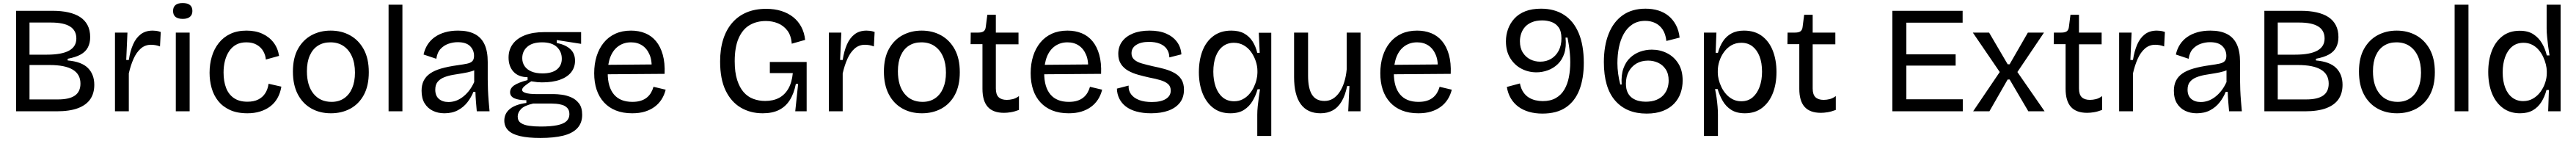

<svg xmlns="http://www.w3.org/2000/svg" viewBox="-20 -731 16936 926"><path d="M86 0V-660H328Q383 -660 428.5 -650Q474 -640 506 -619.5Q538 -599 555.5 -566Q573 -533 573 -487Q573 -449 558 -420Q543 -391 510.5 -373Q478 -355 425 -345V-334Q517 -326 558.5 -284Q600 -242 600 -174Q600 -118 573.5 -79.5Q547 -41 492.5 -20.5Q438 0 352 0ZM174 -78H361Q436 -78 472.5 -103.5Q509 -129 509 -182Q509 -243 458.5 -273.5Q408 -304 306 -304H174ZM174 -372H288Q386 -372 434 -398.5Q482 -425 482 -478Q482 -531 440.5 -557Q399 -583 315 -583H174Z M736 0V-280V-517H818L810 -337H827Q836 -396 855 -439Q874 -482 905.5 -506Q937 -530 984 -530Q994 -530 1007 -528.5Q1020 -527 1037 -521L1032 -426Q1017 -432 1002 -434.5Q987 -437 973 -437Q934 -437 905.5 -412Q877 -387 858 -344.5Q839 -302 827 -249V0Z M1136 0V-517H1227V0ZM1182 -607Q1150 -607 1134 -620Q1118 -633 1118 -659Q1118 -685 1134 -698Q1150 -711 1181 -711Q1213 -711 1229 -698Q1245 -685 1245 -659Q1245 -634 1229 -620.5Q1213 -607 1182 -607Z M1607 13Q1539 13 1491.5 -9Q1444 -31 1414.5 -68Q1385 -105 1371.5 -153Q1358 -201 1358 -253Q1358 -310 1373 -360Q1388 -410 1418.5 -448.5Q1449 -487 1494.5 -508.5Q1540 -530 1601 -530Q1660 -530 1705 -509.5Q1750 -489 1778.5 -452Q1807 -415 1815 -364L1728 -340Q1726 -368 1711.5 -394Q1697 -420 1669 -436.5Q1641 -453 1600 -453Q1561 -453 1533.5 -438Q1506 -423 1487.5 -396Q1469 -369 1459.5 -333Q1450 -297 1450 -255Q1450 -197 1466.5 -154Q1483 -111 1518 -87Q1553 -63 1607 -63Q1649 -63 1678 -77.5Q1707 -92 1724 -118.5Q1741 -145 1746 -181L1830 -162Q1823 -119 1804 -86Q1785 -53 1756 -31.5Q1727 -10 1689.5 1.5Q1652 13 1607 13Z M2156 13Q2082 13 2025.5 -19.5Q1969 -52 1937.5 -113Q1906 -174 1906 -261Q1906 -351 1939.5 -410.5Q1973 -470 2029 -500Q2085 -530 2154 -530Q2226 -530 2282.5 -498.5Q2339 -467 2372 -406.5Q2405 -346 2405 -257Q2405 -168 2372.5 -108Q2340 -48 2283.5 -17.5Q2227 13 2156 13ZM2160 -62Q2208 -62 2242.5 -85.5Q2277 -109 2295.5 -152Q2314 -195 2314 -254Q2314 -315 2294.5 -359.5Q2275 -404 2239 -428.5Q2203 -453 2152 -453Q2105 -453 2070.5 -431Q2036 -409 2017 -366.5Q1998 -324 1998 -263Q1998 -169 2041.5 -115.5Q2085 -62 2160 -62Z M2535 0V-700H2626V0Z M2902 13Q2860 13 2826 -3.5Q2792 -20 2772 -52.5Q2752 -85 2752 -135Q2752 -172 2765.5 -200Q2779 -228 2807.5 -248Q2836 -268 2881 -281Q2926 -294 2991 -303Q3028 -308 3051.5 -313Q3075 -318 3086 -329.5Q3097 -341 3097 -364Q3097 -402 3071 -428Q3045 -454 2989 -454Q2960 -454 2930 -444Q2900 -434 2877.5 -410.5Q2855 -387 2849 -345L2765 -373Q2773 -409 2791.5 -438Q2810 -467 2839 -487.5Q2868 -508 2906.5 -519Q2945 -530 2992 -530Q3057 -530 3100.5 -508Q3144 -486 3165.5 -440.5Q3187 -395 3187 -324V-209Q3187 -178 3188.5 -141.5Q3190 -105 3193 -68.5Q3196 -32 3199 0H3115Q3112 -32 3109.5 -64Q3107 -96 3106 -128H3093Q3078 -91 3053 -59Q3028 -27 2990.5 -7Q2953 13 2902 13ZM2929 -61Q2951 -61 2973.5 -68Q2996 -75 3018.5 -91Q3041 -107 3061.5 -132Q3082 -157 3098 -192V-292L3124 -287Q3108 -271 3081.5 -263Q3055 -255 3023 -250Q2991 -245 2959 -239.5Q2927 -234 2900.5 -223.5Q2874 -213 2858 -194Q2842 -175 2842 -142Q2842 -102 2866 -81.5Q2890 -61 2929 -61Z M3533 175Q3451 175 3398.5 162.5Q3346 150 3321 124.5Q3296 99 3296 61Q3296 15 3332 -15Q3368 -45 3441 -55V-73Q3388 -73 3361 -86Q3334 -99 3334 -125Q3334 -152 3361 -170.5Q3388 -189 3449 -205V-224Q3388 -225 3356 -260.5Q3324 -296 3324 -353Q3324 -404 3351.5 -441.5Q3379 -479 3431.5 -499.5Q3484 -520 3557 -520H3801V-443L3641 -468V-449Q3699 -437 3730 -408.5Q3761 -380 3761 -332Q3761 -289 3736 -257Q3711 -225 3662.5 -207.5Q3614 -190 3543 -190Q3529 -190 3513.5 -191.5Q3498 -193 3473 -197Q3446 -180 3429.5 -166Q3413 -152 3413 -141Q3413 -130 3428.5 -123.5Q3444 -117 3466 -115Q3488 -113 3507 -113H3624Q3644 -113 3674.5 -109Q3705 -105 3735.5 -92Q3766 -79 3787 -52Q3808 -25 3808 23Q3808 77 3776 111Q3744 145 3683 160Q3622 175 3533 175ZM3535 100Q3601 100 3643 91.5Q3685 83 3704.5 65Q3724 47 3724 19Q3724 -7 3710.5 -21.5Q3697 -36 3677 -42Q3657 -48 3637 -49.5Q3617 -51 3603 -51H3486Q3428 -38 3406 -15Q3384 8 3384 34Q3384 62 3404 76Q3424 90 3458.5 95Q3493 100 3535 100ZM3547 -249Q3610 -249 3642 -275Q3674 -301 3674 -345Q3674 -392 3641.5 -422.5Q3609 -453 3544 -453Q3481 -453 3447.5 -424Q3414 -395 3414 -349Q3414 -319 3429.5 -296.5Q3445 -274 3474.5 -261.5Q3504 -249 3547 -249Z M4137 13Q4076 13 4029.5 -5.5Q3983 -24 3951 -59Q3919 -94 3903 -142Q3887 -190 3887 -250Q3887 -311 3903 -362Q3919 -413 3950 -451Q3981 -489 4026 -509.5Q4071 -530 4129 -530Q4180 -530 4222 -513Q4264 -496 4293.5 -460.5Q4323 -425 4338 -371.5Q4353 -318 4350 -246L3944 -243V-305L4295 -308L4264 -266Q4269 -329 4252 -370Q4235 -411 4203.5 -432Q4172 -453 4129 -453Q4083 -453 4048 -429Q4013 -405 3994.5 -360Q3976 -315 3976 -251Q3976 -159 4017 -110.5Q4058 -62 4138 -62Q4170 -62 4193.5 -69.5Q4217 -77 4233.5 -90.5Q4250 -104 4260.5 -122Q4271 -140 4277 -161L4357 -142Q4348 -106 4329.5 -77.5Q4311 -49 4283.5 -29Q4256 -9 4220 2Q4184 13 4137 13Z M4995 13Q4914 13 4850.5 -24.5Q4787 -62 4751 -137Q4715 -212 4715 -327Q4715 -408 4735 -471.5Q4755 -535 4793.5 -580Q4832 -625 4888 -649Q4944 -673 5018 -673Q5073 -673 5117.5 -659Q5162 -645 5195 -619Q5228 -593 5248.5 -555Q5269 -517 5274 -469L5186 -444Q5182 -498 5157 -530.5Q5132 -563 5095 -578Q5058 -593 5016 -593Q4955 -593 4909 -566Q4863 -539 4837 -480.5Q4811 -422 4811 -329Q4811 -256 4827 -206Q4843 -156 4870 -125.5Q4897 -95 4933.5 -81.5Q4970 -68 5011 -68Q5064 -68 5102 -88Q5140 -108 5163.5 -148.5Q5187 -189 5193 -251H5042V-324H5284V-225V0H5209L5228 -180H5213Q5200 -115 5172.5 -72.5Q5145 -30 5101.5 -8.5Q5058 13 4995 13Z M5430 0V-280V-517H5512L5504 -337H5521Q5530 -396 5549 -439Q5568 -482 5599.5 -506Q5631 -530 5678 -530Q5688 -530 5701 -528.5Q5714 -527 5731 -521L5726 -426Q5711 -432 5696 -434.5Q5681 -437 5667 -437Q5628 -437 5599.5 -412Q5571 -387 5552 -344.5Q5533 -302 5521 -249V0Z M6042 13Q5968 13 5911.5 -19.5Q5855 -52 5823.5 -113Q5792 -174 5792 -261Q5792 -351 5825.5 -410.5Q5859 -470 5915 -500Q5971 -530 6040 -530Q6112 -530 6168.5 -498.5Q6225 -467 6258 -406.5Q6291 -346 6291 -257Q6291 -168 6258.5 -108Q6226 -48 6169.5 -17.5Q6113 13 6042 13ZM6046 -62Q6094 -62 6128.5 -85.5Q6163 -109 6181.5 -152Q6200 -195 6200 -254Q6200 -315 6180.5 -359.5Q6161 -404 6125 -428.5Q6089 -453 6038 -453Q5991 -453 5956.5 -431Q5922 -409 5903 -366.5Q5884 -324 5884 -263Q5884 -169 5927.5 -115.5Q5971 -62 6046 -62Z M6582 10Q6510 10 6475 -29Q6440 -68 6440 -148V-441H6362L6363 -517H6412Q6437 -517 6448.5 -526Q6460 -535 6462 -556L6472 -634H6528V-517H6677V-440H6528V-150Q6528 -110 6546.5 -92.5Q6565 -75 6600 -75Q6619 -75 6639.5 -80Q6660 -85 6680 -100V-9Q6651 2 6626.5 6Q6602 10 6582 10Z M7007 13Q6946 13 6899.5 -5.5Q6853 -24 6821 -59Q6789 -94 6773 -142Q6757 -190 6757 -250Q6757 -311 6773 -362Q6789 -413 6820 -451Q6851 -489 6896 -509.5Q6941 -530 6999 -530Q7050 -530 7092 -513Q7134 -496 7163.5 -460.5Q7193 -425 7208 -371.5Q7223 -318 7220 -246L6814 -243V-305L7165 -308L7134 -266Q7139 -329 7122 -370Q7105 -411 7073.5 -432Q7042 -453 6999 -453Q6953 -453 6918 -429Q6883 -405 6864.5 -360Q6846 -315 6846 -251Q6846 -159 6887 -110.5Q6928 -62 7008 -62Q7040 -62 7063.5 -69.5Q7087 -77 7103.5 -90.5Q7120 -104 7130.5 -122Q7141 -140 7147 -161L7227 -142Q7218 -106 7199.5 -77.5Q7181 -49 7153.5 -29Q7126 -9 7090 2Q7054 13 7007 13Z M7549 13Q7495 13 7453 1.5Q7411 -10 7383 -31.5Q7355 -53 7340 -83Q7325 -113 7324 -149L7401 -169Q7399 -136 7417.5 -111.5Q7436 -87 7470.5 -74Q7505 -61 7554 -61Q7613 -61 7645.5 -81Q7678 -101 7678 -136Q7678 -164 7660 -179.5Q7642 -195 7610.5 -204.5Q7579 -214 7536 -222Q7500 -230 7464 -240Q7428 -250 7398.5 -266.5Q7369 -283 7351 -310Q7333 -337 7333 -377Q7333 -424 7358 -458Q7383 -492 7429 -511Q7475 -530 7539 -530Q7603 -530 7648 -510.5Q7693 -491 7719 -456Q7745 -421 7748 -374L7669 -354Q7668 -387 7651.5 -410Q7635 -433 7605 -444.5Q7575 -456 7535 -456Q7482 -456 7451 -436Q7420 -416 7420 -381Q7420 -355 7438.5 -339Q7457 -323 7489 -314Q7521 -305 7560 -296Q7600 -288 7636.5 -278Q7673 -268 7702 -252Q7731 -236 7748 -209.5Q7765 -183 7765 -142Q7765 -91 7738 -56.5Q7711 -22 7662.5 -4.5Q7614 13 7549 13Z M8247 162V22Q8247 -4 8250 -32.5Q8253 -61 8257 -90Q8261 -119 8265 -145H8249Q8238 -105 8216.5 -68.5Q8195 -32 8160 -9.5Q8125 13 8070 13Q8003 13 7957 -22.5Q7911 -58 7887 -119Q7863 -180 7863 -257Q7863 -335 7886.5 -396.5Q7910 -458 7958 -494Q8006 -530 8076 -530Q8127 -530 8161 -511Q8195 -492 8216 -459Q8237 -426 8247 -384H8263L8257 -516H8339V-260V162ZM8095 -66Q8126 -66 8151 -79Q8176 -92 8194 -112.5Q8212 -133 8224 -158Q8236 -183 8242 -208Q8248 -233 8248 -253V-265Q8248 -297 8237 -329.5Q8226 -362 8206.5 -389.5Q8187 -417 8158 -433.5Q8129 -450 8093 -450Q8051 -450 8020.5 -426.5Q7990 -403 7974 -360.5Q7958 -318 7958 -260Q7958 -205 7973.5 -161Q7989 -117 8019.5 -91.5Q8050 -66 8095 -66Z M8663 13Q8577 13 8533 -47Q8489 -107 8489 -226V-517H8581V-234Q8581 -150 8607 -109Q8633 -68 8689 -68Q8720 -68 8744.5 -83Q8769 -98 8788 -126Q8807 -154 8819 -192.5Q8831 -231 8835 -276V-517H8926V-216V0H8845L8853 -166H8838Q8825 -104 8801.5 -64.5Q8778 -25 8743 -6Q8708 13 8663 13Z M9306 13Q9245 13 9198.5 -5.5Q9152 -24 9120 -59Q9088 -94 9072 -142Q9056 -190 9056 -250Q9056 -311 9072 -362Q9088 -413 9119 -451Q9150 -489 9195 -509.5Q9240 -530 9298 -530Q9349 -530 9391 -513Q9433 -496 9462.5 -460.5Q9492 -425 9507 -371.5Q9522 -318 9519 -246L9113 -243V-305L9464 -308L9433 -266Q9438 -329 9421 -370Q9404 -411 9372.5 -432Q9341 -453 9298 -453Q9252 -453 9217 -429Q9182 -405 9163.5 -360Q9145 -315 9145 -251Q9145 -159 9186 -110.5Q9227 -62 9307 -62Q9339 -62 9362.5 -69.5Q9386 -77 9402.5 -90.5Q9419 -104 9429.5 -122Q9440 -140 9446 -161L9526 -142Q9517 -106 9498.5 -77.5Q9480 -49 9452.5 -29Q9425 -9 9389 2Q9353 13 9306 13Z M10122 15Q10074 15 10034 3.5Q9994 -8 9964 -30Q9934 -52 9914.5 -84.5Q9895 -117 9888 -160L9974 -183Q9981 -148 9996.5 -125.5Q10012 -103 10032.5 -90.5Q10053 -78 10076.5 -72.5Q10100 -67 10124 -67Q10175 -67 10210 -87Q10245 -107 10266 -142.5Q10287 -178 10296 -224.5Q10305 -271 10305 -323Q10305 -352 10302.5 -379.5Q10300 -407 10296 -433.5Q10292 -460 10287 -484H10274Q10280 -424 10266 -381Q10252 -338 10223.5 -310.5Q10195 -283 10158 -269.5Q10121 -256 10083 -256Q10029 -256 9983.5 -280Q9938 -304 9910 -349.5Q9882 -395 9882 -460Q9882 -502 9896 -540.5Q9910 -579 9938 -609.5Q9966 -640 10009.5 -657Q10053 -674 10113 -674Q10201 -674 10264 -633.5Q10327 -593 10360.5 -513.5Q10394 -434 10394 -318Q10394 -216 10365 -141Q10336 -66 10276 -25.5Q10216 15 10122 15ZM10107 -326Q10148 -326 10179.5 -345Q10211 -364 10229 -398.5Q10247 -433 10247 -479Q10247 -526 10228.5 -551.5Q10210 -577 10181 -587Q10152 -597 10121 -597Q10081 -597 10052.5 -585Q10024 -573 10007 -553.5Q9990 -534 9982 -509.5Q9974 -485 9974 -460Q9974 -416 9993 -386Q10012 -356 10042 -341Q10072 -326 10107 -326Z M10807 15Q10675 15 10600.5 -70Q10526 -155 10526 -323Q10526 -430 10557.5 -509Q10589 -588 10650 -631Q10711 -674 10800 -674Q10846 -674 10884.5 -662Q10923 -650 10952 -626Q10981 -602 11000 -566.5Q11019 -531 11024 -484L10937 -462Q10932 -508 10912.5 -537Q10893 -566 10863.5 -580Q10834 -594 10798 -594Q10749 -594 10714 -571Q10679 -548 10657 -509Q10635 -470 10625 -420.5Q10615 -371 10615 -316Q10615 -283 10620 -246Q10625 -209 10634 -176H10643Q10639 -238 10654.5 -281.5Q10670 -325 10699 -352Q10728 -379 10765 -392Q10802 -405 10841 -405Q10895 -405 10941 -382Q10987 -359 11015.5 -314Q11044 -269 11044 -202Q11044 -159 11030.5 -120Q11017 -81 10988 -50.5Q10959 -20 10914 -2.5Q10869 15 10807 15ZM10800 -63Q10842 -63 10871 -75Q10900 -87 10918 -107Q10936 -127 10944 -151.5Q10952 -176 10952 -202Q10952 -247 10932.5 -276Q10913 -305 10882.5 -319Q10852 -333 10817 -333Q10773 -333 10740.5 -314Q10708 -295 10689.5 -261Q10671 -227 10671 -182Q10671 -146 10682.5 -123Q10694 -100 10713 -87Q10732 -74 10754.5 -68.5Q10777 -63 10800 -63Z M11184 162V-258V-517H11266L11261 -384H11276Q11288 -428 11309.5 -460.5Q11331 -493 11365 -511.5Q11399 -530 11447 -530Q11518 -530 11565.5 -494.5Q11613 -459 11637 -397.5Q11661 -336 11661 -258Q11661 -180 11637 -119Q11613 -58 11566.5 -22.5Q11520 13 11453 13Q11399 13 11363.5 -9.5Q11328 -32 11307 -69Q11286 -106 11274 -146H11257Q11263 -119 11267 -90Q11271 -61 11273.5 -32.5Q11276 -4 11276 22V162ZM11430 -66Q11474 -66 11504 -91.5Q11534 -117 11550 -161Q11566 -205 11566 -260Q11566 -319 11549.5 -361Q11533 -403 11503 -426.5Q11473 -450 11430 -450Q11393 -450 11364.5 -433.5Q11336 -417 11316 -389.5Q11296 -362 11285.5 -329.5Q11275 -297 11275 -265V-253Q11275 -233 11281 -208.5Q11287 -184 11299 -159Q11311 -134 11329.5 -113Q11348 -92 11373 -79Q11398 -66 11430 -66Z M11953 10Q11881 10 11846 -29Q11811 -68 11811 -148V-441H11733L11734 -517H11783Q11808 -517 11819.5 -526Q11831 -535 11833 -556L11843 -634H11899V-517H12048V-440H11899V-150Q11899 -110 11917.5 -92.5Q11936 -75 11971 -75Q11990 -75 12010.5 -80Q12031 -85 12051 -100V-9Q12022 2 11997.5 6Q11973 10 11953 10Z M12423 0V-660H12515V0ZM12470 0V-79H12886V0ZM12470 -300V-374H12839V-300ZM12470 -582V-660H12885V-582Z M12954 0 13129 -258 12952 -517H13059L13181 -309H13194L13314 -517H13420L13245 -258L13424 0H13317L13194 -209H13181L13061 0Z M13704 10Q13632 10 13597 -29Q13562 -68 13562 -148V-441H13484L13485 -517H13534Q13559 -517 13570.5 -526Q13582 -535 13584 -556L13594 -634H13650V-517H13799V-440H13650V-150Q13650 -110 13668.5 -92.5Q13687 -75 13722 -75Q13741 -75 13761.5 -80Q13782 -85 13802 -100V-9Q13773 2 13748.5 6Q13724 10 13704 10Z M13914 0V-280V-517H13996L13988 -337H14005Q14014 -396 14033 -439Q14052 -482 14083.5 -506Q14115 -530 14162 -530Q14172 -530 14185 -528.5Q14198 -527 14215 -521L14210 -426Q14195 -432 14180 -434.5Q14165 -437 14151 -437Q14112 -437 14083.5 -412Q14055 -387 14036 -344.5Q14017 -302 14005 -249V0Z M14424 13Q14382 13 14348 -3.5Q14314 -20 14294 -52.5Q14274 -85 14274 -135Q14274 -172 14287.5 -200Q14301 -228 14329.5 -248Q14358 -268 14403 -281Q14448 -294 14513 -303Q14550 -308 14573.5 -313Q14597 -318 14608 -329.5Q14619 -341 14619 -364Q14619 -402 14593 -428Q14567 -454 14511 -454Q14482 -454 14452 -444Q14422 -434 14399.5 -410.5Q14377 -387 14371 -345L14287 -373Q14295 -409 14313.5 -438Q14332 -467 14361 -487.5Q14390 -508 14428.5 -519Q14467 -530 14514 -530Q14579 -530 14622.5 -508Q14666 -486 14687.5 -440.5Q14709 -395 14709 -324V-209Q14709 -178 14710.5 -141.5Q14712 -105 14715 -68.5Q14718 -32 14721 0H14637Q14634 -32 14631.5 -64Q14629 -96 14628 -128H14615Q14600 -91 14575 -59Q14550 -27 14512.5 -7Q14475 13 14424 13ZM14451 -61Q14473 -61 14495.5 -68Q14518 -75 14540.5 -91Q14563 -107 14583.5 -132Q14604 -157 14620 -192V-292L14646 -287Q14630 -271 14603.5 -263Q14577 -255 14545 -250Q14513 -245 14481 -239.5Q14449 -234 14422.5 -223.5Q14396 -213 14380 -194Q14364 -175 14364 -142Q14364 -102 14388 -81.5Q14412 -61 14451 -61Z M14869 0V-660H15111Q15166 -660 15211.5 -650Q15257 -640 15289 -619.5Q15321 -599 15338.5 -566Q15356 -533 15356 -487Q15356 -449 15341 -420Q15326 -391 15293.5 -373Q15261 -355 15208 -345V-334Q15300 -326 15341.5 -284Q15383 -242 15383 -174Q15383 -118 15356.5 -79.5Q15330 -41 15275.5 -20.5Q15221 0 15135 0ZM14957 -78H15144Q15219 -78 15255.5 -103.5Q15292 -129 15292 -182Q15292 -243 15241.5 -273.5Q15191 -304 15089 -304H14957ZM14957 -372H15071Q15169 -372 15217 -398.5Q15265 -425 15265 -478Q15265 -531 15223.5 -557Q15182 -583 15098 -583H14957Z M15741 13Q15667 13 15610.5 -19.5Q15554 -52 15522.5 -113Q15491 -174 15491 -261Q15491 -351 15524.5 -410.5Q15558 -470 15614 -500Q15670 -530 15739 -530Q15811 -530 15867.5 -498.5Q15924 -467 15957 -406.5Q15990 -346 15990 -257Q15990 -168 15957.5 -108Q15925 -48 15868.5 -17.5Q15812 13 15741 13ZM15745 -62Q15793 -62 15827.5 -85.5Q15862 -109 15880.5 -152Q15899 -195 15899 -254Q15899 -315 15879.5 -359.5Q15860 -404 15824 -428.5Q15788 -453 15737 -453Q15690 -453 15655.5 -431Q15621 -409 15602 -366.5Q15583 -324 15583 -263Q15583 -169 15626.5 -115.5Q15670 -62 15745 -62Z M16120 0V-700H16211V0Z M16550 13Q16484 13 16437 -22Q16390 -57 16365.5 -118Q16341 -179 16341 -258Q16341 -337 16365 -398Q16389 -459 16435 -494Q16481 -529 16548 -529Q16603 -529 16638 -506Q16673 -483 16694.5 -446.5Q16716 -410 16726 -367H16744Q16739 -396 16735 -427.5Q16731 -459 16728 -489.5Q16725 -520 16725 -544V-700H16817V-255V0H16735L16740 -140H16724Q16712 -95 16690 -60.5Q16668 -26 16634 -6.5Q16600 13 16550 13ZM16571 -67Q16607 -67 16636 -84Q16665 -101 16685 -128.5Q16705 -156 16715.5 -188Q16726 -220 16726 -250V-262Q16726 -283 16720 -307.5Q16714 -332 16702.5 -357Q16691 -382 16672.5 -403.5Q16654 -425 16629 -437.5Q16604 -450 16573 -450Q16528 -450 16497.5 -424.5Q16467 -399 16451.5 -355Q16436 -311 16436 -256Q16436 -199 16452 -156.5Q16468 -114 16498.5 -90.5Q16529 -67 16571 -67Z"/></svg>

Font: Bricolage Grotesque 96pt ExtraBold
Style: Regular
Weight: 400
Version: Version 1.001;gftools[0.9.33.dev8+g029e19f]